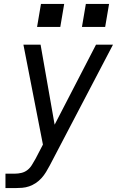

<svg xmlns="http://www.w3.org/2000/svg" viewBox="-20 -749 640 984"><path d="M8 215V141H57Q73 141 90 137Q107 133 121 122Q135 111 144 95.5Q153 80 162 65L200 -8L100 -520H188L260 -110L472 -520H559L235 99Q226 116 216 132.5Q206 149 193 163.5Q180 178 163.5 189Q147 200 129.5 206Q112 212 93.5 213.5Q75 215 57 215ZM400 -611 420 -729H539L519 -611ZM170 -611 190 -729H309L289 -611Z"/></svg>

Font: Iosevka SS04 Extended
Style: Italic
Weight: 400
Width: 7
Italic angle: -9°
Monospace: yes
Designer: Belleve Invis
Foundry: Belleve Invis
Version: Version 19.0.0; ttfautohint (v1.8.4)